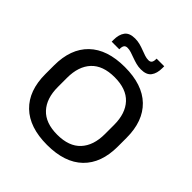

<svg xmlns="http://www.w3.org/2000/svg" viewBox="-219 -988 1165 1165"><g transform="rotate(45 363.5 -406.0)"><path d="M363.5 14.5Q212.5 14.5 132.5 -62.8Q52.5 -140 52.5 -282.5V-357Q52.5 -499.5 132.5 -576.8Q212.5 -654 363.5 -654Q515 -654 594.8 -576.8Q674.5 -499.5 674.5 -357V-282.5Q674.5 -140 594.8 -62.8Q515 14.5 363.5 14.5ZM363.5 -73Q464 -73 514.8 -127.8Q565.5 -182.5 565.5 -280.5V-359.5Q565.5 -457.5 514.8 -512Q464 -566.5 363.5 -566.5Q263 -566.5 212.2 -512Q161.5 -457.5 161.5 -359.5V-280.5Q161.5 -182.5 212.2 -127.8Q263 -73 363.5 -73ZM442 -712Q420.5 -712 400 -717.5Q379.5 -723 360.8 -730Q342 -737 325 -742.5Q308 -748 293 -748Q277 -748 270.2 -738.5Q263.5 -729 263.5 -711V-706H198V-721.5Q198 -767.5 217.8 -794Q237.5 -820.5 285 -820.5Q307.5 -820.5 328 -815Q348.5 -809.5 367 -802.2Q385.5 -795 402.2 -789.5Q419 -784 434.5 -784Q450.5 -784 457 -793.5Q463.5 -803 463.5 -821.5V-826H529V-810.5Q529 -764.5 509.2 -738.2Q489.5 -712 442 -712Z"/></g></svg>

Font: Anek Gurmukhi Medium SemiExpanded
Style: Regular
Weight: 500
Width: 6
Version: Version 1.003